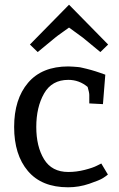

<svg xmlns="http://www.w3.org/2000/svg" viewBox="-20 -785 506 815"><path d="M270 -503Q281 -503 291.5 -502Q302 -501 310.5 -500.5Q319 -500 330.5 -497Q342 -494 347.5 -493Q353 -492 366.5 -488Q380 -484 385 -482.5Q390 -481 406 -475.5Q422 -470 427 -468L417 -343L359 -346V-382Q359 -392 352 -416Q316 -446 270 -446Q200 -446 167 -388Q134 -330 134 -246Q134 -163 167 -109Q200 -55 270 -55Q305 -55 340 -64Q375 -73 392 -82L410 -91L438 -44Q431 -38 417 -29Q403 -20 359 -5Q315 10 269 10Q157 10 98.5 -59Q40 -128 40 -246Q40 -364 99 -433.5Q158 -503 270 -503ZM273 -765 439 -596 406 -564 332 -625 273 -668Q263 -661 248.5 -650.5Q234 -640 225.5 -634Q217 -628 214 -625L140 -564L107 -596Z"/></svg>

Font: Andada
Style: Regular
Weight: 400
Designer: Carolina Giovagnoli
Foundry: Carolina Giovagnoli
Version: Version 1.003